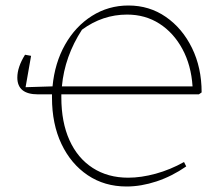

<svg xmlns="http://www.w3.org/2000/svg" viewBox="-20 -671 814 698"><path d="M118 -328Q43 -328 43 -389Q43 -427 71 -472L93 -468L73 -354L171 -357Q179 -442 216.5 -508.5Q254 -575 314 -613Q374 -651 447 -651Q523 -651 583 -609.5Q643 -568 678 -496.5Q713 -425 713 -335L703 -328H203Q203 -323 203 -317Q203 -227 232.5 -161.5Q262 -96 317 -60.5Q372 -25 446 -25Q493 -25 546 -39.5Q599 -54 649 -82L657 -66Q605 -30 549 -11.5Q493 7 440 7Q360 7 299 -34Q238 -75 203.5 -147.5Q169 -220 169 -316Q169 -322 169 -328ZM442 -618Q353 -618 278 -563Q215 -466 205 -357H680Q675 -434 643 -493Q611 -552 559.5 -585Q508 -618 442 -618Z"/></svg>

Font: Piazzolla Thin
Style: Regular
Weight: 100
Designer: Juan Pablo del Peral
Foundry: Huerta Tipografica
Version: Version 1.330